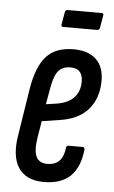

<svg xmlns="http://www.w3.org/2000/svg" viewBox="-49 -672 424 712"><g transform="rotate(5 163.0 -315.5)"><path d="M141 6Q75 6 46.5 -37Q18 -80 32 -161L59 -333Q73 -418 108 -456Q143 -494 209 -494Q263 -494 292.5 -466.5Q322 -439 322 -387Q322 -322 286 -280Q250 -238 179 -228L114 -218L104 -157Q96 -107 107 -84.5Q118 -62 148 -62Q177 -62 193 -78.5Q209 -95 212 -127Q213 -136 222 -136H273Q282 -136 281 -126Q274 -60 239.5 -27Q205 6 141 6ZM124 -282 165 -288Q207 -295 228 -318Q249 -341 249 -377Q249 -426 203 -426Q172 -426 156.5 -405.5Q141 -385 133 -333ZM163 -573Q154 -573 156 -581L164 -628Q166 -637 174 -637H300Q309 -637 307 -628L299 -581Q297 -573 289 -573Z"/></g></svg>

Font: Sofia Sans Extra Condensed Medium
Style: Italic
Weight: 500
Italic angle: -9°
Version: Version 4.100